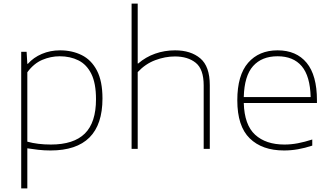

<svg xmlns="http://www.w3.org/2000/svg" viewBox="-20 -828 1836 1068"><path d="M98 220V-540H128L132 -473H135Q166.5 -508.5 213 -528.2Q259.5 -548 314 -548Q381 -548 434.5 -521.5Q488 -495 519 -436Q550 -377 550 -280Q550 9 261 9Q226 9 192.5 5.2Q159 1.5 132 -3V220ZM263 -24Q390 -24 452 -85.2Q514 -146.5 514 -276Q514 -365 488 -417.2Q462 -469.5 416.2 -492.2Q370.5 -515 312 -515Q262.5 -515 215.2 -495Q168 -475 132 -426V-40Q189.5 -24 263 -24Z M712 0V-808H746V-475H749Q790.5 -511 843 -529.5Q895.5 -548 954 -548Q1041 -548 1094 -503.5Q1147 -459 1147 -354V0H1113V-353Q1113 -443 1069 -478.5Q1025 -514 953 -514Q899 -514 844 -493.5Q789 -473 746 -427V0Z M1560 9Q1438 9 1369 -58.5Q1300 -126 1300 -270Q1300 -409.5 1360.2 -478.8Q1420.5 -548 1524 -548Q1628.5 -548 1685.8 -478.5Q1743 -409 1743 -270V-255H1336Q1339.5 -133 1399.2 -78.5Q1459 -24 1562 -24Q1599 -24 1637 -31.2Q1675 -38.5 1717 -52V-18Q1676 -4.5 1637.5 2.2Q1599 9 1560 9ZM1524 -515Q1436.5 -515 1387.8 -460.5Q1339 -406 1336 -288H1708Q1705 -405 1658.2 -460Q1611.5 -515 1524 -515Z"/></svg>

Font: Encode Sans Expanded Thin
Style: Regular
Weight: 100
Width: 7
Designer: Multiple Designers
Foundry: Impallari Type
Version: Version 3.000; ttfautohint (v1.8.3) -l 8 -r 50 -G 200 -x 14 